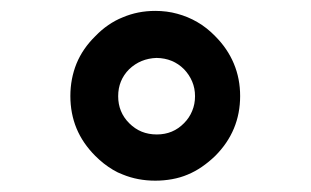

<svg xmlns="http://www.w3.org/2000/svg" viewBox="-20 -450 566 349"><path d="M194.8 -275.1C194.8 -294.5 201.5 -310.9 214.8 -324.2C221.7 -330.7 229.2 -335.7 237.5 -339.1C245.8 -342.5 254.9 -344.4 264.6 -344.7C284.5 -344.4 301.1 -337.6 314.5 -324.2C321 -317.4 325.9 -309.9 329.3 -301.8C332.8 -293.6 334.5 -284.7 334.5 -275.1C334.5 -265.5 332.8 -256.6 329.3 -248.3C325.9 -240 321 -232.6 314.5 -226.1C301.1 -212.4 284.7 -205.6 265.1 -205.6C255 -205.6 245.8 -207.3 237.5 -210.7C229.2 -214.1 221.7 -219.2 214.8 -226.1C201.5 -239.4 194.8 -255.8 194.8 -275.1ZM153.3 -384.3C138 -369.3 126.6 -352.7 119.1 -334.5C111.7 -316.2 107.9 -296.5 107.9 -275.4C107.9 -254.2 111.7 -234.6 119.1 -216.6C126.6 -198.5 138 -181.8 153.3 -166.5C158.2 -161.6 163.3 -157.1 168.7 -152.8C174.1 -148.6 179.6 -144.8 185.3 -141.4C191 -137.9 196.9 -135.1 203.1 -132.8C221.4 -125.3 241 -121.6 262.2 -121.6C272.6 -121.6 282.8 -122.5 292.7 -124.3C302.7 -126.1 312.1 -128.8 321 -132.6C330 -136.3 338.6 -141 346.9 -146.7C355.2 -152.4 363.3 -159 371.1 -166.5C401.4 -196.8 416.5 -233.1 416.5 -275.4C416.5 -296.5 412.7 -316.2 405 -334.5C397.4 -352.7 386.1 -369.3 371.1 -384.3C361 -394.7 350.2 -403.2 338.6 -409.9C327.1 -416.6 314.9 -421.6 302.2 -425C289.6 -428.5 276.2 -430.2 262.2 -430.2C241 -430.2 221.4 -426.3 203.1 -418.5C194 -414.9 185.3 -410.2 177 -404.5C168.7 -398.8 160.8 -392.1 153.3 -384.3Z"/></svg>

Font: Dirooz FD
Style: FD
Weight: 400
Foundry: DejaVu fonts team - Redesigned by Saber Rastikerdar
Version: Version 0.2.1